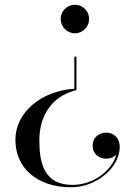

<svg xmlns="http://www.w3.org/2000/svg" viewBox="-20 -550 590 810"><path d="M356 -470C356 -503 329 -530 296 -530C263 -530 236 -503 236 -470C236 -437 263 -409.5 296 -409.5C329 -409.5 356 -437 356 -470ZM302.5 -170V-311H293.5V-175.5C152.5 -166.5 45 -75 45 40C45 160 138 240 279 240C391.5 240 485 153 485 71C485 30 458.5 9.5 428 9.5C403 9.5 371 25 371 65C371 100 398.5 119.5 428 119.5C444.5 119.5 460.5 113.5 471 102.5C452 169 375 230 286 230C163 230 146 134 146 40C146 -53 191.5 -143 302.5 -170Z"/></svg>

Font: Bodoni* 24
Style: Regular
Weight: 400
Version: Version 2.3